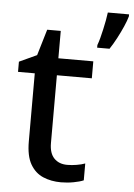

<svg xmlns="http://www.w3.org/2000/svg" viewBox="-54 -801 596 853"><g transform="rotate(5 243.5 -375.0)"><path d="M271 -69.8Q292 -69.8 313.5 -73.5Q335 -77.1 350.6 -83V-7.8Q334 -0.5 306.4 4.6Q278.8 9.8 250 9.8Q206.1 9.8 170.4 -5.4Q134.8 -20.5 113.5 -57.1Q92.3 -93.8 92.3 -158.7V-462.4H17.6V-507.8L95.7 -543.9L130.4 -660.2H190.9V-538.1H346.7V-462.4H190.9V-160.2Q190.9 -114.7 212.6 -92.3Q234.4 -69.8 271 -69.8ZM486.8 -759.8V-751Q481.4 -731.4 469.7 -704.8Q458 -678.2 443.6 -650.9Q429.2 -623.5 413.6 -600.1H358.4V-611.8Q363.8 -626 368.7 -644.5Q373.5 -663.1 378.2 -683.8Q382.8 -704.6 386.5 -724.1Q390.1 -743.7 392.1 -759.8Z"/></g></svg>

Font: Open Sans Medium
Style: Regular
Weight: 500
Designer: Monotype Design Team
Foundry: Monotype Imaging Inc.
Version: Version 3.000